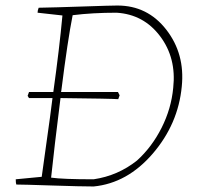

<svg xmlns="http://www.w3.org/2000/svg" viewBox="-20 -668 714 695"><path d="M319 7Q275 7 169 3.5Q63 0 39 0Q37 -6 37 -19L131 -28Q133 -45 148 -150Q163 -255 170 -313H85L80 -321L85 -335H173Q195 -493 206 -612L116 -622Q116 -630 120 -640Q177 -641 280 -644.5Q383 -648 405 -648Q514 -648 582 -560.5Q650 -473 638 -355Q625 -219 533 -112Q441 -5 319 7ZM319 -19Q407 -32 476 -87Q530 -136 565 -205.5Q600 -275 607 -350Q619 -458 559.5 -537Q500 -616 402 -622Q315 -622 243 -613Q225 -523 202 -340L201 -335H407L413 -323L408 -309Q382 -311 199 -313Q176 -130 165 -25Q207 -19 319 -19Z"/></svg>

Font: Albura ExtraLight
Style: Italic
Weight: 156
Italic angle: -7°
Designer: Mercedes Jáuregui
Foundry: Omnibus-Type Team
Version: Version 1.000